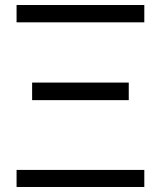

<svg xmlns="http://www.w3.org/2000/svg" viewBox="-20 -745 640 765"><path d="M46 -725H555V-656H46ZM46 -68H555V0H46ZM108 -416H493V-346H108Z"/></svg>

Font: JuliaMono Light
Style: Regular
Weight: 300
Monospace: yes
Designer: cormullion
Foundry: corm
Version: Version 0.054; ttfautohint (v1.8.4)